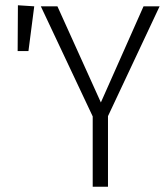

<svg xmlns="http://www.w3.org/2000/svg" viewBox="-20 -709 637 729"><path d="M390 -268V0H332V-267L135 -685H198L363 -320L525 -685H586ZM110 -685 88 -515H47L48 -689Z"/></svg>

Font: Fira Sans Condensed Light
Style: Regular
Weight: 300
Width: 3
Designer: bBox Type GmbH & Carrois Corporate GbR & Edenspiekermann AG
Foundry: bBox Type GmbH & Carrois Corporate GbR & Edenspiekermann AG
Version: Version 4.301